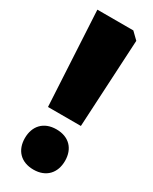

<svg xmlns="http://www.w3.org/2000/svg" viewBox="-190 -759 647 814"><g transform="rotate(30 133.0 -352.5)"><path d="M28 -714 53 -252H214L237 -682L204 -714ZM132 9C194 9 230 -31 230 -90C230 -149 194 -188 132 -188C70 -188 34 -148 34 -89C34 -30 70 9 132 9Z"/></g></svg>

Font: Frost ExtraBold
Style: Regular
Weight: 800
Designer: Lee Frost
Foundry: Lee Frost for Ice Communication Norge AS
Version: Version 2.011;hotconv 1.0.107;makeotfexe 2.5.65593